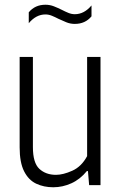

<svg xmlns="http://www.w3.org/2000/svg" viewBox="-20 -782 512 811"><path d="M205 9Q165 9 132.8 -6.2Q100.5 -21.5 81.8 -58.5Q63 -95.5 63 -159.5V-541.5H119V-160.5Q119 -94 146.2 -68.8Q173.5 -43.5 216.5 -43.5Q246.5 -43.5 285.2 -60.8Q324 -78 348 -122.5V-541.5H404.5V0H356.5L351.5 -59.5H347Q318.5 -24.5 281.5 -7.8Q244.5 9 205 9ZM296 -681Q277 -681 260 -688Q243 -695 227 -702.5Q212.5 -710 199 -715.5Q185.5 -721 172 -721Q132.5 -721 101.5 -684V-730Q128 -762 172 -762Q191 -762 208 -755.2Q225 -748.5 241 -740.5Q255.5 -733 269 -727.5Q282.5 -722 296 -722Q335.5 -722 366.5 -759V-713Q340 -681 296 -681Z"/></svg>

Font: Encode Sans Condensed Condensed Light
Style: Regular
Weight: 300
Width: 3
Designer: Multiple Designers
Foundry: Impallari Type
Version: Version 3.000; ttfautohint (v1.8.3) -l 8 -r 50 -G 200 -x 14 